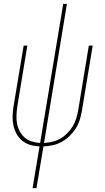

<svg xmlns="http://www.w3.org/2000/svg" viewBox="-20 -755 540 990"><path d="M148 215 184 0Q159 -1 135.5 -8Q112 -15 94 -30Q76 -45 65 -65.5Q54 -86 49 -109.5Q44 -133 45 -158Q46 -183 50 -208L102 -520H121L69 -205Q66 -183 65 -160.5Q64 -138 68 -117Q72 -96 82 -77.5Q92 -59 107.5 -45.5Q123 -32 144 -25.5Q165 -19 187 -18L306 -735H325L207 -18Q228 -19 249.5 -24Q271 -29 290.5 -40Q310 -51 326.5 -67.5Q343 -84 354.5 -103Q366 -122 372.5 -143Q379 -164 383 -185L438 -520H458L402 -182Q398 -158 390.5 -135Q383 -112 369.5 -91Q356 -70 337.5 -52.5Q319 -35 297 -23Q275 -11 251 -6Q227 -1 204 0L168 215Z"/></svg>

Font: Iosevka SS04 Thin Oblique
Style: Regular
Weight: 100
Italic angle: -9°
Monospace: yes
Designer: Belleve Invis
Foundry: Belleve Invis
Version: Version 19.0.0; ttfautohint (v1.8.4)